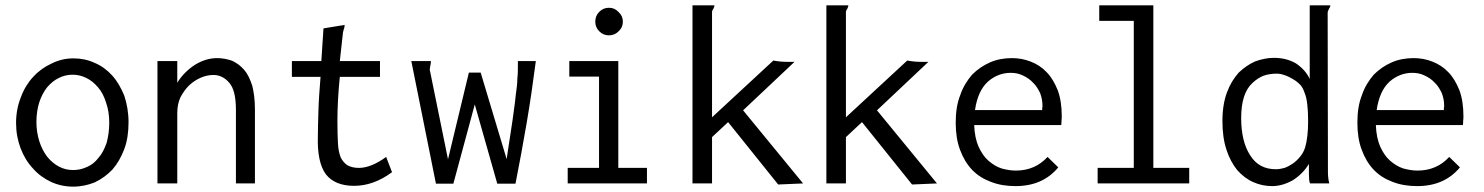

<svg xmlns="http://www.w3.org/2000/svg" viewBox="-20 -685 5540 717"><path d="M254 -467C226 -467 199 -461 173 -448C147 -436 124 -420 104 -398C85 -378 69 -352 58 -322C46 -292 40 -260 40 -226C40 -192 46 -160 57 -131C68 -102 84 -76 103 -56C122 -34 145 -18 170 -6C196 6 224 12 253 12C282 12 309 6 334 -4C359 -16 381 -32 400 -52C419 -74 433 -99 444 -128C455 -157 460 -191 460 -228C460 -265 454 -298 444 -328C432 -357 418 -382 399 -403C380 -424 358 -440 334 -450C308 -462 282 -467 254 -467ZM388 -226C388 -198 384 -173 378 -151C370 -129 361 -110 348 -96C336 -80 322 -69 306 -62C289 -54 272 -50 253 -50C234 -50 217 -54 200 -63C183 -72 169 -84 156 -100C144 -116 134 -135 127 -157C120 -179 116 -203 116 -230C116 -257 120 -282 127 -304C134 -325 144 -344 156 -359C169 -374 183 -386 200 -394C216 -402 233 -406 251 -406C269 -406 286 -402 302 -394C319 -386 333 -374 346 -359C359 -344 369 -325 376 -302C384 -280 388 -255 388 -226Z M568 0H642V-263C642 -285 646 -305 654 -322C663 -339 674 -354 686 -366C700 -379 714 -388 730 -395C746 -402 762 -405 777 -405C800 -405 820 -395 836 -376C853 -357 861 -323 861 -275V0H932V-277C932 -312 928 -341 922 -365C914 -389 905 -409 892 -424C879 -439 864 -450 847 -458C830 -464 811 -468 791 -468C763 -468 736 -460 708 -443C682 -426 659 -404 642 -376V-457H568Z M1188 -579 1180 -457H1070V-398H1177C1173 -349 1170 -305 1169 -268C1168 -231 1167 -200 1167 -176C1165 -111 1175 -64 1197 -34C1219 -6 1254 9 1302 9C1351 9 1398 -8 1444 -42L1422 -99C1385 -72 1351 -58 1320 -58C1302 -58 1288 -62 1277 -68C1266 -76 1258 -85 1252 -98C1247 -111 1243 -128 1242 -150C1241 -172 1240 -199 1240 -231C1240 -283 1243 -339 1249 -398H1399V-457H1249L1261 -565C1262 -568 1263 -571 1264 -576C1266 -581 1267 -586 1267 -592Z M1516 -457 1608 1H1673L1753 -295L1837 1H1905C1920 -75 1934 -151 1947 -227C1960 -303 1971 -380 1981 -457H1914V-442C1914 -425 1914 -409 1912 -392C1912 -376 1910 -356 1906 -330C1904 -306 1899 -274 1894 -236C1888 -198 1881 -150 1872 -91L1775 -414H1731L1653 -90L1586 -419C1585 -420 1585 -422 1585 -425C1585 -430 1586 -434 1587 -440C1588 -444 1589 -449 1589 -453V-457Z M2106 -457V-399H2217V-58H2100V0H2396V-58H2289V-457ZM2218 -641C2208 -631 2203 -619 2203 -604C2203 -590 2208 -578 2218 -568C2228 -558 2240 -553 2254 -553C2268 -553 2280 -558 2290 -568C2301 -578 2306 -590 2306 -604C2306 -618 2301 -630 2290 -640C2280 -651 2268 -656 2254 -656C2240 -656 2228 -651 2218 -641Z M2566 -665V0H2639V-173L2699 -229L2886 4L2979 0L2755 -273L2947 -454H2921C2901 -454 2883 -456 2868 -459L2639 -247V-639C2639 -643 2640 -647 2644 -652C2646 -657 2648 -661 2648 -665Z M3066 -665V0H3139V-173L3199 -229L3386 4L3479 0L3255 -273L3447 -454H3421C3401 -454 3383 -456 3368 -459L3139 -247V-639C3139 -643 3140 -647 3144 -652C3146 -657 3148 -661 3148 -665Z M3759 -468C3730 -468 3702 -463 3677 -452C3652 -441 3630 -426 3610 -406C3592 -385 3576 -360 3566 -330C3554 -300 3549 -266 3549 -227C3549 -189 3554 -155 3565 -126C3576 -96 3591 -71 3610 -51C3629 -31 3653 -16 3680 -6C3708 5 3739 10 3772 10C3840 10 3893 -13 3932 -60L3892 -99C3861 -65 3821 -48 3774 -48C3756 -48 3738 -51 3720 -56C3702 -62 3686 -72 3671 -85C3656 -98 3644 -116 3634 -138C3625 -159 3619 -186 3618 -218H3943C3944 -223 3944 -229 3944 -234C3945 -240 3945 -246 3945 -251C3945 -288 3940 -321 3930 -348C3919 -375 3906 -398 3888 -416C3872 -433 3852 -446 3829 -455C3806 -464 3783 -468 3759 -468ZM3621 -274C3628 -322 3644 -357 3669 -380C3694 -402 3723 -413 3754 -413C3771 -413 3786 -410 3800 -403C3815 -396 3827 -388 3838 -376C3849 -366 3857 -352 3864 -338C3870 -322 3873 -307 3873 -290C3873 -287 3873 -284 3872 -282V-274Z M4085 -665V-607H4214V-58H4079V0H4421V-58H4287V-665Z M4871 -390C4860 -414 4842 -433 4820 -448C4796 -462 4769 -469 4737 -469C4714 -469 4691 -464 4668 -456C4645 -446 4625 -432 4606 -414C4588 -394 4573 -370 4562 -340C4551 -311 4545 -275 4545 -233C4545 -192 4550 -156 4560 -126C4570 -95 4584 -70 4600 -50C4618 -30 4637 -15 4660 -5C4682 5 4706 10 4731 10C4757 10 4783 2 4808 -12C4833 -28 4853 -48 4868 -73V-34C4868 -19 4869 -8 4872 0H4944C4941 -12 4939 -26 4939 -42L4938 -637C4938 -642 4940 -646 4943 -652C4946 -656 4948 -661 4948 -665H4871ZM4658 -376C4671 -388 4685 -397 4698 -402C4712 -407 4729 -410 4748 -410C4757 -410 4767 -408 4778 -404C4788 -401 4799 -395 4811 -388C4821 -382 4829 -375 4836 -368C4843 -360 4848 -350 4852 -338C4857 -326 4860 -312 4862 -294C4864 -278 4865 -256 4865 -231C4865 -191 4861 -159 4854 -135C4850 -122 4844 -111 4836 -101C4828 -91 4819 -82 4809 -75C4799 -68 4788 -62 4777 -58C4766 -55 4755 -53 4745 -53C4702 -53 4670 -70 4648 -106C4626 -140 4615 -187 4615 -244C4615 -306 4629 -350 4658 -376Z M5259 -468C5230 -468 5202 -463 5177 -452C5152 -441 5130 -426 5110 -406C5092 -385 5076 -360 5066 -330C5054 -300 5049 -266 5049 -227C5049 -189 5054 -155 5065 -126C5076 -96 5091 -71 5110 -51C5129 -31 5153 -16 5180 -6C5208 5 5239 10 5272 10C5340 10 5393 -13 5432 -60L5392 -99C5361 -65 5321 -48 5274 -48C5256 -48 5238 -51 5220 -56C5202 -62 5186 -72 5171 -85C5156 -98 5144 -116 5134 -138C5125 -159 5119 -186 5118 -218H5443C5444 -223 5444 -229 5444 -234C5445 -240 5445 -246 5445 -251C5445 -288 5440 -321 5430 -348C5419 -375 5406 -398 5388 -416C5372 -433 5352 -446 5329 -455C5306 -464 5283 -468 5259 -468ZM5121 -274C5128 -322 5144 -357 5169 -380C5194 -402 5223 -413 5254 -413C5271 -413 5286 -410 5300 -403C5315 -396 5327 -388 5338 -376C5349 -366 5357 -352 5364 -338C5370 -322 5373 -307 5373 -290C5373 -287 5373 -284 5372 -282V-274Z"/></svg>

Font: Inconsolatazi4
Style: Regular
Weight: 400
Designer: Raph Levien, Kirill Tkachev
Foundry: Cyreal
Version: Version 1.013